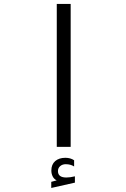

<svg xmlns="http://www.w3.org/2000/svg" viewBox="-20 -745 640 974"><path d="M338.5 -725V0H268V-725ZM240 177.5 267.5 170Q253.5 163 247 149.5Q240.5 136 240.5 120Q240.5 89 260 72.2Q279.5 55.5 311.5 55.5Q337.5 55.5 356 68V99.5Q338.5 88 313.5 88Q296.5 88 285.2 97.8Q274 107.5 274 123Q274 155.5 316.5 155.5Q335.5 155.5 360 149.5V181.5L240 208.5Z"/></svg>

Font: JuliaMono Light
Style: Italic
Weight: 300
Italic angle: -9°
Monospace: yes
Designer: cormullion
Foundry: corm
Version: Version 0.054; ttfautohint (v1.8.4)